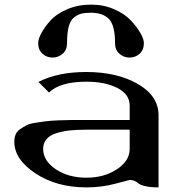

<svg xmlns="http://www.w3.org/2000/svg" viewBox="-20 -812 790 832"><path d="M270.5 -625Q270.5 -595.7 251.5 -579.1Q232.4 -562.5 208 -562.5Q182.6 -562.5 164.1 -579.1Q145.5 -595.7 145.5 -625Q145.5 -642.6 159.2 -668.5Q172.9 -694.3 198.7 -723.1Q224.6 -752 271.5 -772Q318.4 -792 375 -792Q428.7 -792 474.6 -772Q520.5 -752 546.9 -723.6Q573.2 -695.3 588.4 -668.9Q603.5 -642.6 603.5 -625Q603.5 -595.7 585 -579.1Q566.4 -562.5 541 -562.5Q516.6 -562.5 497.6 -579.1Q478.5 -595.7 478.5 -625Q478.5 -703.1 451.7 -730Q424.8 -756.8 375 -756.8Q348.6 -756.8 333 -752.9Q317.4 -749 301.3 -736.8Q285.2 -724.6 277.8 -696.8Q270.5 -668.9 270.5 -625ZM667 0Q633.8 0 611.8 -4.9Q589.8 -9.8 582 -16.1Q574.2 -22.5 564.5 -27.3Q554.7 -32.2 542 -32.2Q540 -32.2 480.5 -16.1Q420.9 0 354.5 0Q225.6 0 133.8 -60.5Q42 -121.1 42 -198.2Q42 -215.8 47.9 -229.5Q53.7 -243.2 67.4 -252.4Q81.1 -261.7 94.7 -269Q108.4 -276.4 134.8 -280.3Q161.1 -284.2 179.7 -286.6Q198.2 -289.1 233.9 -290.5Q269.5 -292 291 -292Q312.5 -292 354.5 -292H542V-354.5Q542 -403.3 488.8 -430.7Q435.5 -458 354.5 -458Q240.2 -458 192.4 -411.1L146.5 -457Q230.5 -500 353.5 -500Q487.3 -500 577.1 -448.2Q667 -396.5 667 -312.5ZM542 -250H354.5Q312.5 -250 281.2 -246.6Q250 -243.2 222.7 -234.4Q195.3 -225.6 181.2 -208.5Q167 -191.4 167 -167Q167 -115.2 221.7 -78.6Q276.4 -42 354.5 -42Q431.6 -42 486.8 -78.6Q542 -115.2 542 -167Z"/></svg>

Font: okolaks
Style: Bold
Weight: 600
Width: 8
Version: Version 000.6.0